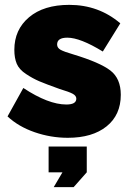

<svg xmlns="http://www.w3.org/2000/svg" viewBox="-20 -557 541 790"><path d="M259 10Q189 10 122.5 -13Q56 -36 11 -78L76 -195Q179 -127 253 -127Q294 -127 294 -151Q294 -163 279.5 -171Q265 -179 225 -191Q169 -211 142 -222.5Q115 -234 87 -252.5Q59 -271 49 -294.5Q39 -318 39 -352Q39 -435 99.5 -486Q160 -537 265 -537Q386 -537 475 -461L403 -345Q310 -402 257 -402Q215 -402 215 -374Q215 -360 229.5 -352Q244 -344 282 -333Q391 -300 434 -267Q477 -234 477 -167Q477 -84 418.5 -37Q360 10 259 10ZM201 213 237 152H180V46H337V152L283 213Z"/></svg>

Font: Raleway-v4020 Black
Style: Regular
Weight: 900
Designer: Matt McInerney, Pablo Impallari, Rodrigo Fuenzalida
Foundry: Matt McInerney, Pablo Impallari, Rodrigo Fuenzalida
Version: Version 4.020;PS 004.020;hotconv 1.0.88;makeotf.lib2.5.64775